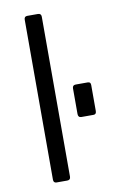

<svg xmlns="http://www.w3.org/2000/svg" viewBox="-82 -750 502 798"><g transform="rotate(-10 169.5 -351.5)"><path d="M136 0H91Q78 0 78 -14V-689Q78 -703 91 -703H136Q150 -703 150 -689V-14Q150 0 136 0ZM303 -374V-264Q303 -250 291 -250H240Q226 -250 226 -265V-373Q226 -387 240 -387H291Q303 -387 303 -374Z"/></g></svg>

Font: Rajdhani Medium
Style: Regular
Weight: 500
Designer: Satya Rajpurohit, Jyotish Sonowal
Foundry: Indian Type Foundry
Version: Version 1.201 February 1, 2022